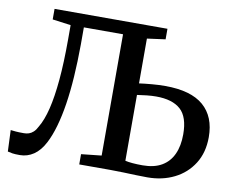

<svg xmlns="http://www.w3.org/2000/svg" viewBox="-80 -848 1169 958"><g transform="rotate(10 504.0 -369.0)"><path d="M77.5 5.5Q52 5.5 39.5 3.5Q27 1.5 15.5 -1.5L11 -109.5Q24 -108 37.2 -106.8Q50.5 -105.5 78.5 -105.5Q91.5 -105.5 103.2 -109.2Q115 -113 126 -123Q137 -133 146.5 -152Q168.5 -188.5 183.5 -249.5Q198.5 -310.5 206.5 -398.5Q214.5 -486.5 214.5 -604V-677L121.5 -689.5V-743H693.5V-689.5L601 -677V-450Q630.5 -454 665.2 -457Q700 -460 732.5 -460Q863 -460 926.8 -404.8Q990.5 -349.5 990.5 -246Q990.5 -168 955 -111.8Q919.5 -55.5 859 -25.5Q798.5 4.5 723 4.5Q699.5 4.5 667.5 3.5Q635.5 2.5 601 1.2Q566.5 0 535.5 0H377.5V-52L480 -63V-677.5H281.5V-590Q281 -503 276 -426.8Q271 -350.5 261 -286.2Q251 -222 236.2 -170.8Q221.5 -119.5 202 -82Q179 -37.5 147 -16Q115 5.5 77.5 5.5ZM689.5 -50.5Q747.5 -50.5 785.8 -72.8Q824 -95 843.2 -136.8Q862.5 -178.5 862.5 -237.5Q862.5 -326 821 -363.2Q779.5 -400.5 697 -400.5Q675.5 -400.5 649.5 -397.8Q623.5 -395 601 -391.5V-58Q615 -54.5 638 -52.5Q661 -50.5 689.5 -50.5Z"/></g></svg>

Font: Merriweather 24pt SemiBold
Style: Regular
Weight: 600
Designer: Eben Sorkin
Foundry: Eben Sorkin
Version: Version 2.100